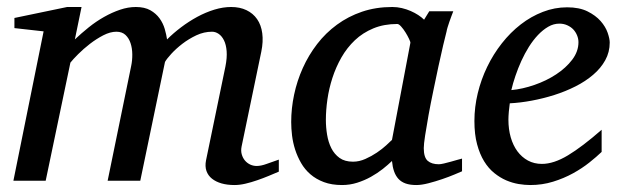

<svg xmlns="http://www.w3.org/2000/svg" viewBox="-20 -514 1771 546"><path d="M772.9 -25.9Q760.3 -20.5 744.4 -13.9Q728.5 -7.3 711.7 -1.5Q694.8 4.4 678.2 8.3Q661.6 12.2 647 12.2Q626.5 12.2 610.1 7.6Q593.8 2.9 582.8 -5.9Q571.8 -14.6 567.1 -27.8Q562.5 -41 565.9 -58.1L621.1 -325.2Q626 -350.1 624.5 -368.7Q623 -387.2 616.9 -399.4Q610.8 -411.6 601.8 -417.7Q592.8 -423.8 583 -423.8Q560.1 -423.8 538.3 -413.6Q516.6 -403.3 498.5 -389.4Q480.5 -375.5 467.3 -361.1Q454.1 -346.7 449.2 -337.9L378.9 0H286.1L353 -326.2Q356.4 -342.3 356.2 -359.6Q356 -377 351.3 -391.1Q346.7 -405.3 336.9 -414.6Q327.1 -423.8 311 -423.8Q293.5 -423.8 273.7 -413.6Q253.9 -403.3 235.6 -389.2Q217.3 -375 202.4 -360.1Q187.5 -345.2 180.2 -335.9L109.9 0H18.1L104 -424.8L21 -434.1V-462.9L170.9 -494.1H211.9L192.9 -401.9Q211.4 -419.4 232.4 -436.3Q253.4 -453.1 275.9 -465.8Q298.3 -478.5 321.3 -486.3Q344.2 -494.1 366.2 -494.1Q391.1 -494.1 407.5 -484.9Q423.8 -475.6 433.8 -461.7Q443.8 -447.8 448.5 -431.6Q453.1 -415.5 455.1 -401.9Q473.1 -419.9 495.1 -436.5Q517.1 -453.1 541 -466.1Q564.9 -479 589.6 -486.6Q614.3 -494.1 637.2 -494.1Q662.1 -494.1 680.9 -485.1Q699.7 -476.1 711.2 -459.5Q722.7 -442.9 725.8 -419.4Q729 -396 723.1 -367.2L667 -97.2Q664.6 -85 667.5 -75Q670.4 -64.9 676.5 -57.6Q682.6 -50.3 691.4 -46.1Q700.2 -42 710 -42Q722.2 -42 738.3 -47.9Q754.4 -53.7 772.9 -60.1Z M1147 -392.1Q1147.5 -394.5 1143.3 -403.3Q1139.2 -412.1 1133.3 -421.6Q1127.4 -431.2 1120.8 -438.5Q1114.3 -445.8 1109.9 -445.8Q1071.8 -445.8 1041.7 -433.3Q1011.7 -420.9 989.3 -399.7Q966.8 -378.4 950.9 -350.6Q935.1 -322.8 925.3 -292.5Q915.5 -262.2 911.1 -231.4Q906.7 -200.7 906.7 -172.9Q906.7 -151.9 910.2 -130.9Q913.6 -109.9 922.1 -92.8Q930.7 -75.7 945.6 -64.9Q960.4 -54.2 983.9 -54.2Q1001.5 -54.2 1019 -62Q1036.6 -69.8 1051.8 -80.1Q1066.9 -90.3 1078.1 -100.6Q1089.4 -110.8 1094.7 -116.2ZM1293.9 -26.9Q1288.1 -24.4 1272.5 -17.8Q1256.8 -11.2 1237.5 -4.6Q1218.3 2 1198.5 7.1Q1178.7 12.2 1164.1 12.2Q1146 12.2 1133.5 7.8Q1121.1 3.4 1113 -5.4Q1105 -14.2 1100.6 -26.9Q1096.2 -39.6 1094.7 -56.2Q1083.5 -45.4 1068.4 -33.4Q1053.2 -21.5 1034.9 -11.2Q1016.6 -1 995.8 5.6Q975.1 12.2 952.6 12.2Q923.3 12.2 901.1 3.9Q878.9 -4.4 862.8 -18.3Q846.7 -32.2 836.2 -50.5Q825.7 -68.8 819.3 -88.6Q813 -108.4 810.5 -128.7Q808.1 -148.9 808.1 -167Q808.1 -205.6 816.4 -244.9Q824.7 -284.2 841.1 -320.6Q857.4 -356.9 881.8 -388.7Q906.2 -420.4 938.2 -443.8Q970.2 -467.3 1009.5 -480.7Q1048.8 -494.1 1095.7 -494.1Q1109.4 -494.1 1122.8 -491Q1136.2 -487.8 1147.9 -482.7Q1159.7 -477.5 1169.4 -471.2Q1179.2 -464.8 1186 -458L1200.7 -481.9H1269Q1266.6 -476.1 1263.7 -468Q1260.7 -460 1257.8 -451.7Q1254.9 -443.4 1252.7 -436Q1250.5 -428.7 1250 -424.8Q1246.6 -411.6 1240.2 -385Q1233.9 -358.4 1226.8 -325.2Q1219.7 -292 1212.2 -255.6Q1204.6 -219.2 1198.7 -186.8Q1192.9 -154.3 1189 -129.2Q1185.1 -104 1185.1 -92.8Q1185.1 -66.4 1196.3 -56.6Q1207.5 -46.9 1228 -46.9Q1232.9 -46.9 1242.4 -49.1Q1252 -51.3 1262.2 -54.2Q1272.5 -57.1 1281.2 -59.6Q1290 -62 1293.9 -63Z M1625 -394Q1625 -403.8 1621.1 -413.3Q1617.2 -422.9 1610.4 -430.2Q1603.5 -437.5 1593.3 -442.1Q1583 -446.8 1570.8 -446.8Q1554.2 -446.8 1539.1 -438Q1523.9 -429.2 1510 -414.6Q1496.1 -399.9 1484.1 -380.9Q1472.2 -361.8 1462.6 -340.8Q1453.1 -319.8 1445.8 -298.3Q1438.5 -276.9 1434.1 -257.8Q1465.8 -260.7 1499.8 -272.5Q1533.7 -284.2 1561.5 -302.5Q1589.4 -320.8 1607.2 -344.2Q1625 -367.7 1625 -394ZM1713.9 -393.1Q1713.9 -365.7 1701.2 -342.8Q1688.5 -319.8 1666.7 -301.3Q1645 -282.7 1616.5 -268.3Q1587.9 -253.9 1556.4 -243.9Q1524.9 -233.9 1492.2 -227.8Q1459.5 -221.7 1429.7 -220.2Q1428.2 -210.4 1427 -196.8Q1425.8 -183.1 1425.8 -173.8Q1425.8 -146.5 1432.4 -123.5Q1439 -100.6 1451.4 -83.7Q1463.9 -66.9 1481.4 -57.4Q1499 -47.9 1521 -47.9Q1554.7 -47.9 1595.2 -72.3Q1635.7 -96.7 1690.9 -145V-82Q1676.8 -68.4 1656.2 -52Q1635.7 -35.6 1609.6 -21.2Q1583.5 -6.8 1552.7 2.7Q1522 12.2 1487.8 12.2Q1472.7 12.2 1454.8 9.3Q1437 6.3 1419.4 -1.2Q1401.9 -8.8 1385.5 -22Q1369.1 -35.2 1356.7 -55.4Q1344.2 -75.7 1336.7 -103.8Q1329.1 -131.8 1329.1 -169.9Q1329.1 -209.5 1338.6 -248.8Q1348.1 -288.1 1365.5 -324Q1382.8 -359.9 1407.2 -390.9Q1431.6 -421.9 1460.9 -444.6Q1490.2 -467.3 1523.7 -480.2Q1557.1 -493.2 1592.8 -493.2Q1627.4 -493.2 1650.6 -481.7Q1673.8 -470.2 1688 -454.1Q1702.1 -438 1708 -420.9Q1713.9 -403.8 1713.9 -393.1Z"/></svg>

Font: Charis SIL Cyr
Style: Italic
Weight: 400
Italic angle: -11°
Foundry: SIL International
Version: Version 5.000